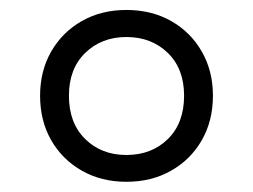

<svg xmlns="http://www.w3.org/2000/svg" viewBox="-20 -768 496 376"><path d="M227.5 -412Q178.5 -412 140.2 -433.8Q102 -455.5 80.2 -493.5Q58.5 -531.5 58.5 -580.5Q58.5 -629 80.2 -667Q102 -705 140.2 -726.8Q178.5 -748.5 227.5 -748.5Q277 -748.5 315.2 -726.8Q353.5 -705 375.2 -667Q397 -629 397 -580.5Q397 -531.5 375.2 -493.5Q353.5 -455.5 315.2 -433.8Q277 -412 227.5 -412ZM227.5 -464.5Q277 -464.5 308.8 -495.8Q340.5 -527 340.5 -580.5Q340.5 -633.5 308.5 -664.5Q276.5 -695.5 227.5 -695.5Q179 -695.5 147 -664.5Q115 -633.5 115 -580.5Q115 -527 146.8 -495.8Q178.5 -464.5 227.5 -464.5Z"/></svg>

Font: Encode Sans Cnd
Style: Regular
Weight: 400
Width: 3
Designer: Multiple Designers
Foundry: Impallari Type
Version: Version 3.002; ttfautohint (v1.8.3) -l 8 -r 50 -G 200 -x 14 